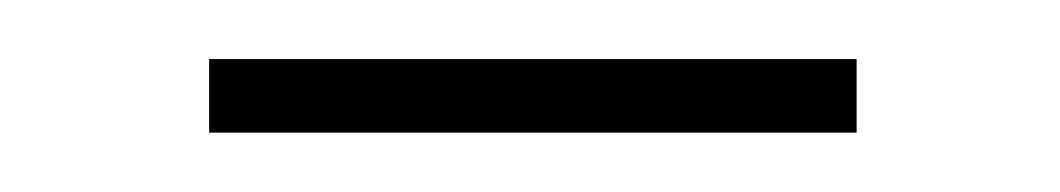

<svg xmlns="http://www.w3.org/2000/svg" viewBox="-20 -603 359 65"><path d="M50.8 -558.1V-583H270V-558.1Z"/></svg>

Font: Dehuti
Style: Bold
Weight: 700
Version: Version 1.2